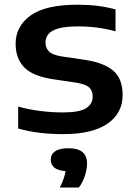

<svg xmlns="http://www.w3.org/2000/svg" viewBox="-20 -574 591 836"><path d="M254.5 10Q201 10 151.5 4Q102 -2 59 -14.5V-110Q106 -97 155 -90.8Q204 -84.5 253.5 -84.5Q326 -84.5 354.8 -102.8Q383.5 -121 383.5 -153Q383.5 -178.5 368.8 -192.8Q354 -207 312 -214L211 -229Q121.5 -242.5 84.8 -281.5Q48 -320.5 48 -383.5Q48 -459 112.5 -506.2Q177 -553.5 319.5 -553.5Q410 -553.5 483 -533V-437.5Q406.5 -459 320.5 -459Q264 -459 233 -449.8Q202 -440.5 190 -424.5Q178 -408.5 178 -389Q178 -367 192 -351.2Q206 -335.5 247.5 -328.5L349 -313.5Q431 -301.5 472.5 -266.8Q514 -232 514 -160Q514 -81.5 448.5 -35.8Q383 10 254.5 10ZM240.5 242.5Q261 202 265.5 171Q231 168.5 216 155.2Q201 142 201 121.5Q201 98 219.8 84.8Q238.5 71.5 279 71.5Q359 71.5 359 138Q359 162.5 349.8 191.2Q340.5 220 323.5 242.5Z"/></svg>

Font: Encode Sans Expanded SemiBold
Style: Regular
Weight: 600
Width: 7
Designer: Multiple Designers
Foundry: Impallari Type
Version: Version 3.000; ttfautohint (v1.8.3) -l 8 -r 50 -G 200 -x 14 